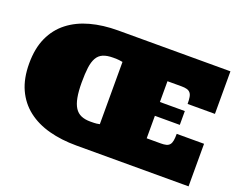

<svg xmlns="http://www.w3.org/2000/svg" viewBox="-113 -923 1399 1128"><g transform="rotate(20 586.0 -359.5)"><path d="M912.1 -181.2Q932.1 -181.2 945.6 -184.6Q959 -188 967 -197.5Q975.1 -207 978 -223.6Q981 -240.2 981 -266.1H1151.9V0H450.2Q356 0 278.1 -21Q200.2 -42 143.6 -85.9Q86.9 -129.9 55.9 -197.5Q24.9 -265.1 24.9 -358.9Q24.9 -453.1 55.9 -521Q86.9 -588.9 143.6 -632.8Q200.2 -676.8 278.1 -698Q356 -719.2 450.2 -719.2H1151.9V-453.1H981Q981 -479 978 -495.6Q975.1 -512.2 967 -521.5Q959 -530.8 945.6 -534.4Q932.1 -538.1 912.1 -538.1H824.2V-408.2H980V-321.8H824.2V-181.2ZM353 -358.9Q353 -304.2 360.1 -266.1Q367.2 -228 382.1 -204.6Q397 -181.2 420.9 -170.7Q444.8 -160.2 479 -160.2Q506.8 -160.2 517.3 -161.6Q527.8 -163.1 537.1 -165V-554.2Q524.9 -556.2 514.4 -557.6Q503.9 -559.1 478 -559.1Q439 -559.1 414.6 -548.6Q390.1 -538.1 376.5 -514.2Q362.8 -490.2 357.9 -452.1Q353 -414.1 353 -358.9Z"/></g></svg>

Font: Ultra
Style: Regular
Weight: 400
Designer: Astigmatic (AOETI)
Foundry: Astigmatic (AOETI)
Version: Version 1.001